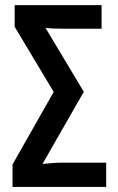

<svg xmlns="http://www.w3.org/2000/svg" viewBox="-20 -734 465 754"><path d="M29.3 0V-88.4L190.9 -373L37.6 -628.9V-713.9H378.9V-621.1H233.9Q186.5 -621.1 158.7 -624.5L309.1 -373.5L147 -90.3Q167.5 -92.3 186.8 -93.8Q206.1 -95.2 225.6 -95.2H397V0Z"/></svg>

Font: Open Sans Condensed SemiBold
Style: Regular
Weight: 600
Width: 3
Designer: Monotype Design Team
Foundry: Monotype Imaging Inc.
Version: Version 3.000; ttfautohint (v1.8.4)